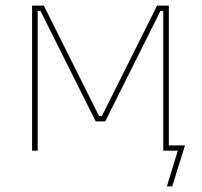

<svg xmlns="http://www.w3.org/2000/svg" viewBox="-20 -540 723 688"><path d="M95 0H115V-501H125L323 -105H357L555 -501H565V0H585V-520H543L345 -124H335L137 -520H95ZM578 128H597L643 -19H573L585 0H617Z"/></svg>

Font: Fixel Variable
Style: Regular
Weight: 100
Width: 3
Designer: AlfaBravo + MacPaw
Foundry: Kyrylo Tkachov, Marchela Mozhyna, Serhii Makarenko, Maria Weinstein, Zakhar Kryvoshyya
Version: Version 1.211